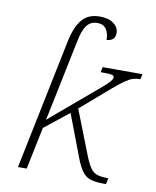

<svg xmlns="http://www.w3.org/2000/svg" viewBox="-86 -836 740 910"><g transform="rotate(10 283.5 -381.5)"><path d="M476 7Q438 7 414 0Q390 -7 373 -29Q356 -51 339 -96L263 -296L146 -203L104 0H62L191 -628Q206 -700 236 -735Q266 -770 321 -770Q364 -770 388 -751.5Q412 -733 412 -706Q412 -669 371 -666Q371 -699 357 -718.5Q343 -738 314 -738Q282 -738 263.5 -713Q245 -688 235 -635L170 -320Q166 -302 162 -281.5Q158 -261 153 -243L389 -443Q435 -482 435 -496Q435 -505 425.5 -508Q416 -511 370 -511L375 -536H567L561 -511Q542 -511 526 -506Q510 -501 487.5 -485.5Q465 -470 428 -438L295 -323L380 -106Q394 -71 407.5 -52.5Q421 -34 440.5 -28Q460 -22 493 -22L487 7Z"/></g></svg>

Font: Noto Serif ExtraLight
Style: Italic
Weight: 200
Italic angle: -12°
Designer: Monotype Design Team
Foundry: Monotype Imaging Inc.
Version: Version 2.014; ttfautohint (v1.8.4.7-5d5b)